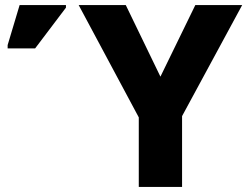

<svg xmlns="http://www.w3.org/2000/svg" viewBox="-20 -734 971 754"><path d="M610 -433 747 -714H931L695 -278V0H525V-273L289 -714H474ZM10 -544V-557L57 -714H239V-704L118 -544Z"/></svg>

Font: Noto Sans ExtraBold
Style: Regular
Weight: 800
Designer: Monotype Design Team
Foundry: Monotype Imaging Inc.
Version: Version 2.007